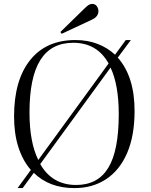

<svg xmlns="http://www.w3.org/2000/svg" viewBox="-20 -949 773 983"><path d="M70 14 138 -79Q96 -127 74 -196Q52 -265 52 -353Q52 -538 134 -641Q216 -744 366 -744Q428 -744 479 -724.5Q530 -705 569 -669L624 -744H650L583 -654Q669 -557 669 -381Q669 -255 631.5 -167Q594 -79 524.5 -32.5Q455 14 361 14Q233 14 153 -64L96 14ZM176 -130 536 -624Q477 -730 355 -730Q242 -730 186.5 -641.5Q131 -553 131 -373Q131 -221 176 -130ZM370 -2Q481 -2 534.5 -90Q588 -178 588 -364Q588 -514 546 -603L186 -109Q247 -2 370 -2ZM296 -776 289 -785 413 -906Q426 -919 434.5 -924Q443 -929 452 -929Q467 -929 475.5 -917.5Q484 -906 484 -892Q484 -863 448 -847Z"/></svg>

Font: Literata 72pt Light
Style: Regular
Weight: 300
Designer: Latin by Veronika Burian and Jose Scaglione. Greek by Irene Vlachou. Cyrillic by Vera Evstafieva.
Foundry: TypeTogether
Version: Version 3.002